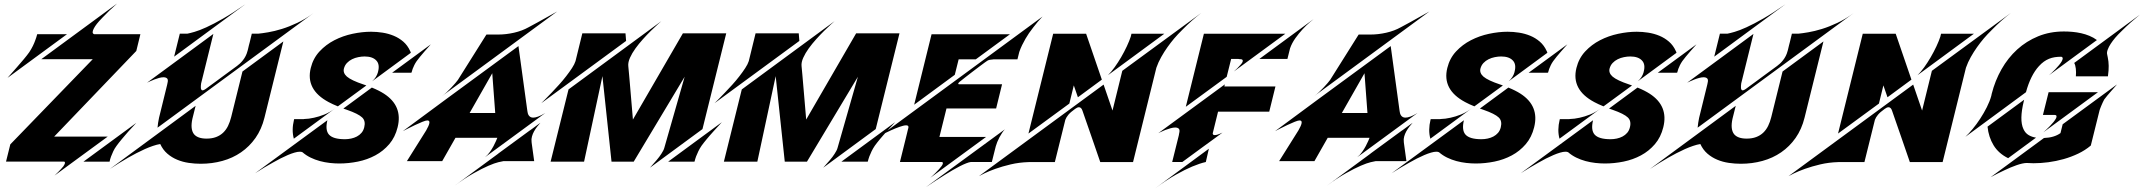

<svg xmlns="http://www.w3.org/2000/svg" viewBox="-20 -903 11978 1073"><path d="M741.7 -216.3Q718.3 -191.4 697.3 -168Q685.1 -153.8 676.8 -144.3Q668.5 -134.8 660.2 -124.8Q651.9 -114.7 644.3 -105.2Q636.7 -95.7 631.3 -87.9Q620.1 -72.8 612.8 -57.1Q605.5 -41.5 600.6 -28.3Q595.2 -13.7 592.3 0.5H446.3ZM354.5 -711.9 22 -467.8Q25.9 -472.2 41 -489.3Q56.2 -506.3 75.2 -528.1Q94.2 -549.8 113.3 -572.5Q132.3 -595.2 143.6 -611.3Q155.3 -628.9 163.8 -646.5Q172.4 -664.1 177.2 -678.2Q183.6 -694.8 187.5 -710.4L188 -711.9ZM284.7 78.1Q306.2 58.1 320.8 42Q330.1 32.2 334.2 26.4Q338.4 20.5 340.8 15.1Q343.3 9.8 343 5.6Q342.8 1.5 338.4 0H13.7L37.6 -96.2L498.5 -572.3H210.9L634.3 -883.3Q585.9 -840.3 552.2 -804.2Q531.7 -783.2 521.5 -770Q511.2 -756.8 504.9 -745.1Q498.5 -733.4 497.8 -724.4Q497.1 -715.3 505.9 -711.9H764.6L741.7 -618.2L282.7 -139.6H582Z M1387.2 -714.8H1423.3Q1445.3 -716.8 1479.5 -722.7Q1513.7 -728.5 1554.9 -741.2Q1596.2 -753.9 1641.8 -775.4Q1687.5 -796.9 1732.4 -830.1L860.4 -189.5Q861.3 -202.6 863.5 -216.3Q865.7 -230 868.7 -244.6L914.1 -429.2Q914.6 -431.6 915 -433.8Q915.5 -436 916 -438.5Q920.9 -457.5 914.1 -464.4Q907.2 -471.2 893.6 -471.2Q882.8 -471.2 869.1 -467.5Q855.5 -463.9 842.3 -458.7Q829.1 -453.6 818.1 -448.5Q807.1 -443.4 801.8 -440.9L1172.4 -713.4L1104 -437Q1103 -430.2 1102.5 -423.3Q1102.1 -416.5 1102.5 -410.9Q1103 -405.3 1105.5 -401.6Q1107.9 -397.9 1112.3 -397.9Q1118.2 -397.9 1129.4 -405.8Q1138.7 -412.6 1153.6 -423.6Q1168.5 -434.6 1186.3 -447.5Q1204.1 -460.4 1222.7 -474.4Q1241.2 -488.3 1257.8 -500.2Q1274.4 -512.2 1286.9 -521.5Q1299.3 -530.8 1304.2 -534.2Q1312 -539.6 1320.8 -547.9Q1329.6 -556.2 1337.9 -566.7Q1346.2 -577.1 1352.8 -590.1Q1359.4 -603 1363.3 -618.2Q1363.3 -618.2 1364.5 -622.3Q1365.7 -626.5 1367.2 -633.3Q1368.7 -640.1 1370.8 -648.9Q1373 -657.7 1375.5 -666.5Q1380.9 -688 1387.2 -714.8ZM1351.1 -879.4 953.1 -586.4 984.9 -714.8H1026.9Q1040.5 -717.3 1066.9 -724.9Q1093.3 -732.4 1133.3 -750.5Q1173.3 -768.6 1227.5 -799.6Q1281.7 -830.6 1351.1 -879.4ZM1335 -503.4 1563.5 -671.4 1458 -245.6Q1441.9 -180.7 1408 -132.3Q1374 -84 1327.1 -51.8Q1280.3 -19.5 1222.7 -3.7Q1165 12.2 1101.6 12.2Q1068.8 12.2 1034.9 7.3Q1001 2.4 970.5 -10.3Q939.9 -22.9 915.3 -44.2Q890.6 -65.4 875.5 -98.1Q856.9 -95.2 834.7 -87.6Q812.5 -80.1 789.1 -69.6Q765.6 -59.1 742.2 -46.9Q718.8 -34.7 697.3 -22.5Q646 6.8 593.8 41.5L1073.2 -311.5L1055.2 -239.3Q1042.5 -181.2 1064 -153.3Q1084.5 -128.4 1134.3 -128.4Q1164.6 -128.4 1187.3 -137Q1210 -145.5 1226.6 -161.1Q1243.2 -176.8 1254.2 -199Q1265.1 -221.2 1272 -249Z M1854 -298.3 1622.1 -127.9Q1608.9 -175.8 1623 -233.9L1624 -237.3H1678.2V-237.8Q1705.6 -238.3 1734.9 -245.1Q1762.2 -251 1792.5 -262.9Q1822.8 -274.9 1854 -298.3ZM1816.4 -332.5Q1686.5 -401.9 1716.8 -523.4Q1730 -577.1 1765.6 -615.5Q1801.3 -653.8 1848.6 -678.2Q1896 -702.6 1950 -714.1Q2003.9 -725.6 2053.7 -725.6Q2085.4 -725.6 2118.2 -720.5Q2150.9 -715.3 2180.4 -703.1Q2210 -690.9 2233.9 -670.2Q2257.8 -649.4 2272 -618.2Q2273.4 -615.7 2274.4 -613Q2275.4 -610.4 2275.9 -607.9L2059.6 -448.7Q2072.8 -460.4 2080.3 -472.7Q2087.9 -484.9 2091.3 -496.6L2092.8 -502.4Q2103.5 -543.5 2083 -564.9Q2062 -587.4 2017.6 -587.4Q2001 -587.4 1982.4 -583.7Q1963.9 -580.1 1947.5 -572Q1931.2 -564 1918.9 -551Q1906.7 -538.1 1901.9 -519.5Q1896 -495.1 1918.5 -475.1Q1943.4 -453.6 2012.2 -430.7Q2016.6 -429.2 2020.3 -428Q2023.9 -426.8 2027.3 -425.3L1868.2 -308.6Q1853 -314.5 1840.3 -320.6Q1827.6 -326.7 1816.4 -332.5ZM2171.4 -496.6 2387.7 -655.3Q2384.8 -651.9 2374.8 -640.6Q2364.7 -629.4 2352.5 -615.5Q2340.3 -601.6 2328.1 -586.7Q2315.9 -571.8 2308.6 -561.5Q2300.8 -550.3 2295.2 -538.8Q2289.6 -527.3 2286.1 -518.1Q2282.2 -507.3 2279.8 -497.1H2277.8V-496.6ZM2126 -379.4Q2231.9 -311 2202.1 -191.9Q2188.5 -136.2 2155.3 -97.4Q2122.1 -58.6 2077.4 -34.7Q2032.7 -10.7 1980.5 0Q1928.2 10.7 1876 10.7Q1850.6 10.7 1822.8 7.6Q1794.9 4.4 1767.6 -2.9Q1740.2 -10.3 1715.3 -22.5Q1690.4 -34.7 1670.4 -52.2Q1664.6 -55.2 1655.8 -55.2Q1643.1 -55.2 1625.5 -50Q1607.9 -44.9 1588.1 -36.4Q1568.4 -27.8 1546.9 -17.1Q1525.4 -6.3 1505.4 5.4Q1457.5 31.7 1405.3 65.4L1809.6 -231Q1796.4 -175.8 1818.4 -150.9Q1841.3 -125 1907.7 -125Q1925.3 -125 1942.4 -128.7Q1959.5 -132.3 1974.4 -140.1Q1989.3 -147.9 2000.2 -160.6Q2011.2 -173.3 2015.6 -191.9Q2024.4 -227.1 2003.9 -246.6Q1982.4 -267.1 1919.4 -289.1Q1908.7 -292.5 1898.9 -296.4L2058.1 -413.6Q2078.6 -405.3 2095.5 -396.7Q2112.3 -388.2 2126 -379.4Z M3093.8 -838.9 2449.7 -365.7Q2463.4 -375.5 2477.1 -388.4Q2490.7 -401.4 2502.9 -414.3Q2515.1 -427.2 2524.7 -438.5Q2534.2 -449.7 2539.1 -456.5L2697.8 -709H2698.2L2698.7 -710H2765.6Q2807.6 -710 2852.8 -720.2Q2897.9 -730.5 2934.6 -751Q2960.4 -764.6 2986.6 -779.1Q3012.7 -793.5 3034.4 -805.7Q3056.2 -817.9 3072 -826.7Q3087.9 -835.4 3093.8 -838.9ZM2926.8 -284.7Q2927.7 -276.9 2929.7 -269.8Q2931.6 -262.7 2935.5 -257.3Q2939.5 -252 2945.3 -248.8Q2951.2 -245.6 2960 -245.6Q2971.2 -245.6 2987.5 -251.5Q3003.9 -257.3 3027.3 -271.5L2690.4 -24.4Q2705.6 -36.6 2717.5 -53.5Q2729.5 -70.3 2738 -86.4Q2746.6 -102.5 2752 -115.2Q2757.3 -127.9 2759.3 -132.8H2525.4L2451.2 -2.4H2253.9L2361.8 -174.3Q2377.4 -201.2 2379.6 -215.6Q2381.8 -230 2368.2 -230Q2359.9 -230 2340.6 -222.2Q2321.3 -214.4 2299.8 -204.3Q2278.3 -194.3 2259 -184.3Q2239.7 -174.3 2231 -169.9L2470.2 -346.7L2877.4 -645.5L2926.3 -289.1L2926.8 -287.1Q2926.8 -285.2 2926.8 -284.7ZM2604.5 -271.5H2747.6L2731 -493.7ZM2941.9 -174.3 3000 -216.8Q2991.2 -207 2981.7 -194.8Q2972.2 -182.6 2964.6 -168.9Q2957 -155.3 2952.9 -140.4Q2948.7 -125.5 2950.7 -111.3Q2951.2 -108.9 2951.2 -105L2965.3 -2.4H2793Q2786.6 -1.5 2765.6 3.4Q2744.6 8.3 2710 23.2Q2675.3 38.1 2627 65.2Q2578.6 92.3 2517.6 137.2L2764.6 -44.4V-44.9L2941.9 -174.8Z M3479 -674.3 3004.9 -326.2Q3012.2 -333.5 3027.8 -349.1Q3043.5 -364.7 3063 -385.3Q3082.5 -405.8 3104 -429.4Q3125.5 -453.1 3144 -477.1Q3162.6 -501 3176.8 -522.7Q3190.9 -544.4 3196.3 -561.5L3234.4 -716.8H3475.6ZM3713.9 0.5 4014.2 -220.2Q3990.2 -194.3 3968.3 -169.9Q3955.6 -155.8 3947 -146Q3938.5 -136.2 3930.2 -126.2Q3921.9 -116.2 3914.1 -106.4Q3906.2 -96.7 3900.9 -88.9Q3890.1 -73.2 3882.6 -57.4Q3875 -41.5 3870.1 -28.8Q3864.7 -13.7 3861.3 0.5V-1.5L3860.8 0.5ZM3806.2 -474.1 3521.5 0.5H3397.5L3346.7 -477.5L3244.1 0.5H3057.1L3157.2 -403.3L3675.8 -784.7Q3670.9 -780.3 3654.8 -765.9Q3638.7 -751.5 3617.4 -730.5Q3596.2 -709.5 3573.2 -684.1Q3550.3 -658.7 3531.2 -632.3Q3512.2 -606 3500.7 -580.3Q3489.3 -554.7 3491.2 -534.2Q3491.2 -534.2 3492.4 -521Q3493.7 -507.8 3495.6 -486.8Q3497.6 -465.8 3499.8 -439Q3502 -412.1 3504.4 -384.3Q3510.3 -318.4 3517.1 -234.9L3796.4 -716.8H4038.6L3905.8 -181.6L3612.3 34.2Q3631.8 13.2 3648.4 -6.8Q3658.2 -18.6 3664.3 -26.6Q3670.4 -34.7 3676 -43.5Q3681.6 -52.2 3686 -60.5Q3690.4 -68.8 3692.4 -76.2Z M4447.3 -674.3 3973.1 -326.2Q3980.5 -333.5 3996.1 -349.1Q4011.7 -364.7 4031.2 -385.3Q4050.8 -405.8 4072.3 -429.4Q4093.8 -453.1 4112.3 -477.1Q4130.9 -501 4145 -522.7Q4159.2 -544.4 4164.6 -561.5L4202.6 -716.8H4443.8ZM4682.1 0.5 4982.4 -220.2Q4958.5 -194.3 4936.5 -169.9Q4923.8 -155.8 4915.3 -146Q4906.7 -136.2 4898.4 -126.2Q4890.1 -116.2 4882.3 -106.4Q4874.5 -96.7 4869.1 -88.9Q4858.4 -73.2 4850.8 -57.4Q4843.3 -41.5 4838.4 -28.8Q4833 -13.7 4829.6 0.5V-1.5L4829.1 0.5ZM4774.4 -474.1 4489.7 0.5H4365.7L4314.9 -477.5L4212.4 0.5H4025.4L4125.5 -403.3L4644 -784.7Q4639.2 -780.3 4623 -765.9Q4606.9 -751.5 4585.7 -730.5Q4564.5 -709.5 4541.5 -684.1Q4518.6 -658.7 4499.5 -632.3Q4480.5 -606 4469 -580.3Q4457.5 -554.7 4459.5 -534.2Q4459.5 -534.2 4460.7 -521Q4461.9 -507.8 4463.9 -486.8Q4465.8 -465.8 4468 -439Q4470.2 -412.1 4472.7 -384.3Q4478.5 -318.4 4485.4 -234.9L4764.6 -716.8H5006.8L4874 -181.6L4580.6 34.2Q4600.1 13.2 4616.7 -6.8Q4626.5 -18.6 4632.6 -26.6Q4638.7 -34.7 4644.3 -43.5Q4649.9 -52.2 4654.3 -60.5Q4658.7 -68.8 4660.6 -76.2Z M5315.9 -484.9 5088.9 -317.9 5186 -711.4H5624L5433.1 -571.3H5337.4ZM5154.3 143.1 5595.7 -180.2Q5587.9 -171.9 5580.1 -160.2Q5572.3 -148.4 5565.4 -135.5Q5558.6 -122.6 5553.2 -109.4Q5547.9 -96.2 5544.9 -85.4L5522.9 2.4H5405.3Q5395.5 3.4 5379.4 9.8Q5363.3 16.1 5343.8 26.1Q5324.2 36.1 5302.7 48.6Q5281.2 61 5260.3 74.2Q5210.4 105 5154.3 143.1ZM4903.3 -147 5806.2 -810.5Q5779.3 -782.7 5754.9 -750.5Q5740.2 -731.9 5730.5 -717.5Q5720.7 -703.1 5710.9 -686.3Q5701.2 -669.4 5692.1 -650.9Q5683.1 -632.3 5676.3 -612.8L5666 -571.3H5531.7Q5529.8 -570.8 5528.8 -570.8H5528.3Q5521.5 -570.8 5510.5 -568.6Q5499.5 -566.4 5484.9 -554.7Q5474.1 -546.9 5453.9 -531.7Q5433.6 -516.6 5412.4 -500.2Q5391.1 -483.9 5373.3 -470Q5355.5 -456.1 5349.1 -450.7Q5346.2 -448.7 5343 -446Q5339.8 -443.4 5337.6 -440.7Q5335.4 -438 5335.2 -435.5Q5335 -433.1 5338.4 -432.1H5580.1L5546.9 -296.9H5269.5L5230 -137.7H5490.7L5178.7 90.8Q5182.6 87.4 5191.2 79.6Q5199.7 71.8 5209.2 62.3Q5218.8 52.7 5228 42.5Q5237.3 32.2 5243.2 23.7Q5249 15.1 5249.5 9.3Q5250 3.4 5242.7 2.4H5009.3Q5022.5 -50.8 5032.7 -92.3Q5039.1 -117.7 5042.7 -132.6Q5046.4 -147.5 5049.3 -159.7Q5052.2 -171.9 5054.2 -180.2Q5056.2 -188.5 5056.6 -189Q5058.1 -196.3 5054.7 -199.5Q5051.3 -202.6 5043.9 -202.6Q5036.6 -202.6 5027.1 -200.2Q5017.6 -197.8 5006.3 -193.8Q4995.1 -189.9 4983.2 -185.1Q4971.2 -180.2 4959.5 -174.8Q4932.6 -162.6 4903.3 -147Z M6252 -507.3 6693.8 -831.1Q6638.7 -788.6 6589.8 -738.8Q6561 -710.4 6542 -688Q6522.9 -665.5 6504.4 -639.4Q6485.8 -613.3 6469.5 -584.2Q6453.1 -555.2 6442.4 -524.4L6312 2.9H6128.9Q6101.1 -77.1 6079.6 -140.1Q6066.4 -178.2 6058.6 -200.4Q6050.8 -222.7 6044.4 -241.2Q6038.1 -259.8 6033.7 -272Q6029.3 -284.2 6029.3 -284.7Q6022.9 -303.7 6009.8 -303.7Q6000.5 -303.7 5988.3 -294.4Q5962.4 -275.9 5950.4 -261.5Q5938.5 -247.1 5933.6 -233.4L5875 2.9H5728.5Q5676.3 4.4 5628.7 15.6Q5581.1 26.9 5543.5 40.3Q5505.9 53.7 5481.2 65.9Q5456.5 78.1 5450.7 81.5L6147.5 -430.2L6197.3 -285.2ZM6486.8 -714.4 6171.9 -482.9Q6189.5 -500 6208.7 -526.6Q6228 -553.2 6245.6 -583.5Q6263.2 -613.8 6277.3 -644Q6291.5 -674.3 6299.3 -698.2L6303.2 -714.4ZM5956.1 -324.2 5727.5 -156.7 5865.7 -714.4H6049.8L6137.7 -458L6003.9 -359.4L5981 -425.8Z M6835.4 -473.6 6606.9 -306.2 6708 -714.4H7163.1L6875.5 -503.4Q6897.5 -522.9 6910.2 -538.1Q6918.5 -546.9 6921.6 -552.2Q6924.8 -557.6 6925.3 -562Q6925.8 -566.4 6922.9 -569.3Q6919.9 -572.3 6911.6 -572.3Q6904.3 -572.3 6900.4 -573.7H6860.4ZM6435.1 149.9 6735.8 -71.8 6718.8 2.4Q6685.5 9.8 6642.6 27.8Q6603 44.4 6552 73Q6501 101.6 6435.1 149.9ZM7018.1 -573.7 7321.3 -796.4Q7314.9 -791.5 7297.4 -776.4Q7279.8 -761.2 7259.3 -739Q7238.8 -716.8 7219.2 -689.5Q7199.7 -662.1 7189.5 -632.8L7174.8 -573.7ZM6825.2 -431.6 6822.3 -419.9H7107.9L7073.2 -278.8H6787.1L6757.3 -157.7Q6757.3 -154.3 6759.5 -151.1Q6761.7 -147.9 6769 -147.9Q6775.4 -147.9 6785.6 -151.1Q6795.9 -154.3 6812 -162.1Q6812 -162.1 6802.2 -154.8Q6792.5 -147.5 6776.6 -136Q6760.7 -124.5 6740.5 -109.6Q6720.2 -94.7 6699.2 -79.6Q6649.9 -43.5 6587.4 2.4H6530.8L6568.4 -148.9Q6568.4 -150.9 6568.8 -153.1Q6569.3 -155.3 6569.8 -157.7Q6574.7 -176.8 6567.9 -183.6Q6561 -190.4 6547.9 -190.4Q6536.1 -190.4 6520.8 -186Q6505.4 -181.6 6491.5 -176.3Q6477.5 -170.9 6467 -165.5Q6456.5 -160.2 6453.1 -158.7Z M7968.3 -838.9 7324.2 -365.7Q7337.9 -375.5 7351.6 -388.4Q7365.2 -401.4 7377.4 -414.3Q7389.6 -427.2 7399.2 -438.5Q7408.7 -449.7 7413.6 -456.5L7572.3 -709H7572.8L7573.2 -710H7640.1Q7682.1 -710 7727.3 -720.2Q7772.5 -730.5 7809.1 -751Q7835 -764.6 7861.1 -779.1Q7887.2 -793.5 7908.9 -805.7Q7930.7 -817.9 7946.5 -826.7Q7962.4 -835.4 7968.3 -838.9ZM7801.3 -284.7Q7802.2 -276.9 7804.2 -269.8Q7806.2 -262.7 7810.1 -257.3Q7814 -252 7819.8 -248.8Q7825.7 -245.6 7834.5 -245.6Q7845.7 -245.6 7862.1 -251.5Q7878.4 -257.3 7901.9 -271.5L7564.9 -24.4Q7580.1 -36.6 7592 -53.5Q7604 -70.3 7612.5 -86.4Q7621.1 -102.5 7626.5 -115.2Q7631.8 -127.9 7633.8 -132.8H7399.9L7325.7 -2.4H7128.4L7236.3 -174.3Q7252 -201.2 7254.2 -215.6Q7256.3 -230 7242.7 -230Q7234.4 -230 7215.1 -222.2Q7195.8 -214.4 7174.3 -204.3Q7152.8 -194.3 7133.5 -184.3Q7114.3 -174.3 7105.5 -169.9L7344.7 -346.7L7752 -645.5L7800.8 -289.1L7801.3 -287.1Q7801.3 -285.2 7801.3 -284.7ZM7479 -271.5H7622.1L7605.5 -493.7ZM7816.4 -174.3 7874.5 -216.8Q7865.7 -207 7856.2 -194.8Q7846.7 -182.6 7839.1 -168.9Q7831.5 -155.3 7827.4 -140.4Q7823.2 -125.5 7825.2 -111.3Q7825.7 -108.9 7825.7 -105L7839.8 -2.4H7667.5Q7661.1 -1.5 7640.1 3.4Q7619.1 8.3 7584.5 23.2Q7549.8 38.1 7501.5 65.2Q7453.1 92.3 7392.1 137.2L7639.2 -44.4V-44.9L7816.4 -174.8Z M8205.6 -298.3 7973.6 -127.9Q7960.4 -175.8 7974.6 -233.9L7975.6 -237.3H8029.8V-237.8Q8057.1 -238.3 8086.4 -245.1Q8113.8 -251 8144 -262.9Q8174.3 -274.9 8205.6 -298.3ZM8168 -332.5Q8038.1 -401.9 8068.4 -523.4Q8081.5 -577.1 8117.2 -615.5Q8152.8 -653.8 8200.2 -678.2Q8247.6 -702.6 8301.5 -714.1Q8355.5 -725.6 8405.3 -725.6Q8437 -725.6 8469.7 -720.5Q8502.4 -715.3 8532 -703.1Q8561.5 -690.9 8585.4 -670.2Q8609.4 -649.4 8623.5 -618.2Q8625 -615.7 8626 -613Q8627 -610.4 8627.4 -607.9L8411.1 -448.7Q8424.3 -460.4 8431.9 -472.7Q8439.5 -484.9 8442.9 -496.6L8444.3 -502.4Q8455.1 -543.5 8434.6 -564.9Q8413.6 -587.4 8369.1 -587.4Q8352.5 -587.4 8334 -583.7Q8315.4 -580.1 8299.1 -572Q8282.7 -564 8270.5 -551Q8258.3 -538.1 8253.4 -519.5Q8247.6 -495.1 8270 -475.1Q8294.9 -453.6 8363.8 -430.7Q8368.2 -429.2 8371.8 -428Q8375.5 -426.8 8378.9 -425.3L8219.7 -308.6Q8204.6 -314.5 8191.9 -320.6Q8179.2 -326.7 8168 -332.5ZM8522.9 -496.6 8739.3 -655.3Q8736.3 -651.9 8726.3 -640.6Q8716.3 -629.4 8704.1 -615.5Q8691.9 -601.6 8679.7 -586.7Q8667.5 -571.8 8660.2 -561.5Q8652.3 -550.3 8646.7 -538.8Q8641.1 -527.3 8637.7 -518.1Q8633.8 -507.3 8631.3 -497.1H8629.4V-496.6ZM8477.5 -379.4Q8583.5 -311 8553.7 -191.9Q8540 -136.2 8506.8 -97.4Q8473.6 -58.6 8429 -34.7Q8384.3 -10.7 8332 0Q8279.8 10.7 8227.5 10.7Q8202.1 10.7 8174.3 7.6Q8146.5 4.4 8119.1 -2.9Q8091.8 -10.3 8066.9 -22.5Q8042 -34.7 8022 -52.2Q8016.1 -55.2 8007.3 -55.2Q7994.6 -55.2 7977.1 -50Q7959.5 -44.9 7939.7 -36.4Q7919.9 -27.8 7898.4 -17.1Q7877 -6.3 7856.9 5.4Q7809.1 31.7 7756.8 65.4L8161.1 -231Q8147.9 -175.8 8169.9 -150.9Q8192.9 -125 8259.3 -125Q8276.9 -125 8293.9 -128.7Q8311 -132.3 8325.9 -140.1Q8340.8 -147.9 8351.8 -160.6Q8362.8 -173.3 8367.2 -191.9Q8376 -227.1 8355.5 -246.6Q8334 -267.1 8271 -289.1Q8260.3 -292.5 8250.5 -296.4L8409.7 -413.6Q8430.2 -405.3 8447 -396.7Q8463.9 -388.2 8477.5 -379.4Z M8927.2 -298.3 8695.3 -127.9Q8682.1 -175.8 8696.3 -233.9L8697.3 -237.3H8751.5V-237.8Q8778.8 -238.3 8808.1 -245.1Q8835.4 -251 8865.7 -262.9Q8896 -274.9 8927.2 -298.3ZM8889.6 -332.5Q8759.8 -401.9 8790 -523.4Q8803.2 -577.1 8838.9 -615.5Q8874.5 -653.8 8921.9 -678.2Q8969.2 -702.6 9023.2 -714.1Q9077.1 -725.6 9127 -725.6Q9158.7 -725.6 9191.4 -720.5Q9224.1 -715.3 9253.7 -703.1Q9283.2 -690.9 9307.1 -670.2Q9331.1 -649.4 9345.2 -618.2Q9346.7 -615.7 9347.7 -613Q9348.6 -610.4 9349.1 -607.9L9132.8 -448.7Q9146 -460.4 9153.6 -472.7Q9161.1 -484.9 9164.6 -496.6L9166 -502.4Q9176.8 -543.5 9156.2 -564.9Q9135.3 -587.4 9090.8 -587.4Q9074.2 -587.4 9055.7 -583.7Q9037.1 -580.1 9020.8 -572Q9004.4 -564 8992.2 -551Q8980 -538.1 8975.1 -519.5Q8969.2 -495.1 8991.7 -475.1Q9016.6 -453.6 9085.4 -430.7Q9089.8 -429.2 9093.5 -428Q9097.2 -426.8 9100.6 -425.3L8941.4 -308.6Q8926.3 -314.5 8913.6 -320.6Q8900.9 -326.7 8889.6 -332.5ZM9244.6 -496.6 9460.9 -655.3Q9458 -651.9 9448 -640.6Q9438 -629.4 9425.8 -615.5Q9413.6 -601.6 9401.4 -586.7Q9389.2 -571.8 9381.8 -561.5Q9374 -550.3 9368.4 -538.8Q9362.8 -527.3 9359.4 -518.1Q9355.5 -507.3 9353 -497.1H9351.1V-496.6ZM9199.2 -379.4Q9305.2 -311 9275.4 -191.9Q9261.7 -136.2 9228.5 -97.4Q9195.3 -58.6 9150.6 -34.7Q9106 -10.7 9053.7 0Q9001.5 10.7 8949.2 10.7Q8923.8 10.7 8896 7.6Q8868.2 4.4 8840.8 -2.9Q8813.5 -10.3 8788.6 -22.5Q8763.7 -34.7 8743.7 -52.2Q8737.8 -55.2 8729 -55.2Q8716.3 -55.2 8698.7 -50Q8681.2 -44.9 8661.4 -36.4Q8641.6 -27.8 8620.1 -17.1Q8598.6 -6.3 8578.6 5.4Q8530.8 31.7 8478.5 65.4L8882.8 -231Q8869.6 -175.8 8891.6 -150.9Q8914.6 -125 8981 -125Q8998.5 -125 9015.6 -128.7Q9032.7 -132.3 9047.6 -140.1Q9062.5 -147.9 9073.5 -160.6Q9084.5 -173.3 9088.9 -191.9Q9097.7 -227.1 9077.1 -246.6Q9055.7 -267.1 8992.7 -289.1Q8981.9 -292.5 8972.2 -296.4L9131.3 -413.6Q9151.9 -405.3 9168.7 -396.7Q9185.5 -388.2 9199.2 -379.4Z M9994.1 -714.8H10030.3Q10052.2 -716.8 10086.4 -722.7Q10120.6 -728.5 10161.9 -741.2Q10203.1 -753.9 10248.8 -775.4Q10294.4 -796.9 10339.4 -830.1L9467.3 -189.5Q9468.3 -202.6 9470.5 -216.3Q9472.7 -230 9475.6 -244.6L9521 -429.2Q9521.5 -431.6 9522 -433.8Q9522.5 -436 9522.9 -438.5Q9527.8 -457.5 9521 -464.4Q9514.2 -471.2 9500.5 -471.2Q9489.7 -471.2 9476.1 -467.5Q9462.4 -463.9 9449.2 -458.7Q9436 -453.6 9425 -448.5Q9414.1 -443.4 9408.7 -440.9L9779.3 -713.4L9710.9 -437Q9710 -430.2 9709.5 -423.3Q9709 -416.5 9709.5 -410.9Q9710 -405.3 9712.4 -401.6Q9714.8 -397.9 9719.2 -397.9Q9725.1 -397.9 9736.3 -405.8Q9745.6 -412.6 9760.5 -423.6Q9775.4 -434.6 9793.2 -447.5Q9811 -460.4 9829.6 -474.4Q9848.1 -488.3 9864.7 -500.2Q9881.3 -512.2 9893.8 -521.5Q9906.2 -530.8 9911.1 -534.2Q9918.9 -539.6 9927.7 -547.9Q9936.5 -556.2 9944.8 -566.7Q9953.1 -577.1 9959.7 -590.1Q9966.3 -603 9970.2 -618.2Q9970.2 -618.2 9971.4 -622.3Q9972.7 -626.5 9974.1 -633.3Q9975.6 -640.1 9977.8 -648.9Q9980 -657.7 9982.4 -666.5Q9987.8 -688 9994.1 -714.8ZM9958 -879.4 9560.1 -586.4 9591.8 -714.8H9633.8Q9647.5 -717.3 9673.8 -724.9Q9700.2 -732.4 9740.2 -750.5Q9780.3 -768.6 9834.5 -799.6Q9888.7 -830.6 9958 -879.4ZM9941.9 -503.4 10170.4 -671.4 10064.9 -245.6Q10048.8 -180.7 10014.9 -132.3Q9981 -84 9934.1 -51.8Q9887.2 -19.5 9829.6 -3.7Q9772 12.2 9708.5 12.2Q9675.8 12.2 9641.8 7.3Q9607.9 2.4 9577.4 -10.3Q9546.9 -22.9 9522.2 -44.2Q9497.6 -65.4 9482.4 -98.1Q9463.9 -95.2 9441.7 -87.6Q9419.4 -80.1 9396 -69.6Q9372.6 -59.1 9349.1 -46.9Q9325.7 -34.7 9304.2 -22.5Q9252.9 6.8 9200.7 41.5L9680.2 -311.5L9662.1 -239.3Q9649.4 -181.2 9670.9 -153.3Q9691.4 -128.4 9741.2 -128.4Q9771.5 -128.4 9794.2 -137Q9816.9 -145.5 9833.5 -161.1Q9850.1 -176.8 9861.1 -199Q9872.1 -221.2 9878.9 -249Z M10776.4 -507.3 11218.3 -831.1Q11163.1 -788.6 11114.3 -738.8Q11085.4 -710.4 11066.4 -688Q11047.4 -665.5 11028.8 -639.4Q11010.3 -613.3 10993.9 -584.2Q10977.5 -555.2 10966.8 -524.4L10836.4 2.9H10653.3Q10625.5 -77.1 10604 -140.1Q10590.8 -178.2 10583 -200.4Q10575.2 -222.7 10568.8 -241.2Q10562.5 -259.8 10558.1 -272Q10553.7 -284.2 10553.7 -284.7Q10547.4 -303.7 10534.2 -303.7Q10524.9 -303.7 10512.7 -294.4Q10486.8 -275.9 10474.9 -261.5Q10462.9 -247.1 10458 -233.4L10399.4 2.9H10252.9Q10200.7 4.4 10153.1 15.6Q10105.5 26.9 10067.9 40.3Q10030.3 53.7 10005.6 65.9Q9981 78.1 9975.1 81.5L10671.9 -430.2L10721.7 -285.2ZM11011.2 -714.4 10696.3 -482.9Q10713.9 -500 10733.2 -526.6Q10752.4 -553.2 10770 -583.5Q10787.6 -613.8 10801.8 -644Q10815.9 -674.3 10823.7 -698.2L10827.6 -714.4ZM10480.5 -324.2 10252 -156.7 10390.1 -714.4H10574.2L10662.1 -458L10528.3 -359.4L10505.4 -425.8Z M11302.2 -387.7 10963.4 -138.2Q10982.4 -155.8 11004.4 -182.4Q11026.4 -209 11046.6 -240Q11066.9 -271 11083.5 -304Q11100.1 -336.9 11108.4 -367.2L11110.8 -378.9Q11129.4 -452.1 11165.5 -515.9Q11201.7 -579.6 11253.2 -626.5Q11304.7 -673.3 11370.4 -700.2Q11436 -727.1 11514.2 -727.1Q11537.6 -727.1 11562.3 -724.9Q11586.9 -722.7 11610.8 -717.3Q11634.8 -711.9 11657.2 -702.6Q11679.7 -693.4 11698.7 -679.2L11430.7 -482.4Q11436.5 -487.3 11446.3 -496.3Q11456.1 -505.4 11466.3 -516.1Q11476.6 -526.9 11486.3 -538.3Q11496.1 -549.8 11501.7 -559.6Q11507.3 -569.3 11507.6 -576.4Q11507.8 -583.5 11499.5 -585.9Q11480 -585.9 11463.1 -583.3Q11446.3 -580.6 11431.2 -574.5Q11416 -568.4 11402.1 -558.3Q11388.2 -548.3 11374.5 -533.2Q11328.1 -482.4 11302.2 -387.7ZM11428.7 -387.7H11704.6L11399.4 -163.6Q11406.7 -169.9 11417 -179.7Q11427.2 -189.5 11437.5 -200Q11447.8 -210.4 11456.3 -221.2Q11464.8 -231.9 11469.5 -240.5Q11474.1 -249 11472.9 -254.6Q11471.7 -260.3 11461.9 -260.7H11397ZM11571.8 -551.3 11938.5 -820.8Q11882.8 -775.4 11840.3 -732.9Q11814.9 -708.5 11800.8 -691.7Q11786.6 -674.8 11775.6 -658Q11764.6 -641.1 11758.8 -625.2Q11752.9 -609.4 11756.3 -597.2Q11758.8 -588.9 11759.3 -582.5Q11769 -538.6 11760.7 -481L11760.3 -476.6H11581.1Q11583 -499.5 11580.8 -519.3Q11578.6 -539.1 11571.8 -551.3ZM11202.6 -19Q11148.9 -45.4 11121.1 -91.3Q11093.3 -137.2 11087.4 -195.3L11292 -345.7L11290 -337.4Q11277.3 -285.6 11276.6 -246.6Q11275.9 -207.5 11288.1 -181.6Q11298.3 -159.2 11316.9 -148.2Q11335.4 -137.2 11358.4 -133.8ZM11507.3 -208.5 11811 -431.2Q11808.1 -427.7 11799.1 -417.5Q11790 -407.2 11778.8 -394.5Q11767.6 -381.8 11756.8 -368.9Q11746.1 -356 11739.3 -346.7Q11734.9 -338.9 11730.7 -329.3Q11726.6 -319.8 11722.9 -311.5Q11719.2 -303.2 11717 -296.6Q11714.8 -290 11713.9 -288.1L11664.6 -89.8L11663.6 -88.9Q11632.8 -63 11594 -44.4Q11555.2 -25.9 11512.7 -13.9Q11470.2 -2 11427 3.7Q11383.8 9.3 11344.2 9.3Q11325.2 9.3 11306.6 7.8Q11295.4 7.8 11280.5 11.2Q11265.6 14.6 11249.3 20.3Q11232.9 25.9 11215.8 33.2Q11198.7 40.5 11183.1 47.9Q11145 65.4 11104.5 87.4L11402.8 -131.8Q11460 -133.8 11495.1 -159.2Z"/></svg>

Font: Facon
Style: Bold Italic
Weight: 700
Italic angle: -12°
Designer: Google
Version: Version 2.001150; 2014